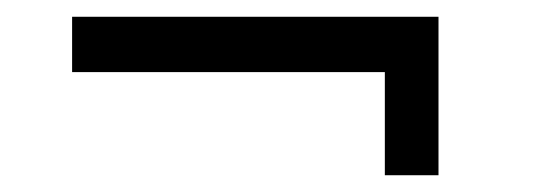

<svg xmlns="http://www.w3.org/2000/svg" viewBox="-20 -354 653 229"><path d="M503 -334V-145H439V-268H66V-334Z"/></svg>

Font: Piazzolla 24pt Medium
Style: Regular
Weight: 500
Designer: Juan Pablo del Peral
Foundry: Huerta Tipografica
Version: Version 2.005